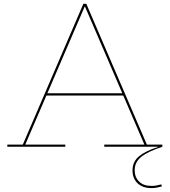

<svg xmlns="http://www.w3.org/2000/svg" viewBox="-20 -772 892 1010"><path d="M633 -281.5V-269.5H220V-281.5ZM752.5 -11.5H834V0H528.5V-11.5H739.5L423.5 -745.5L434.5 -737H419L429 -745.5L113 -11.5H323.5V0H18.5V-11.5H100L418.5 -752H434ZM828.5 198 831.5 208.5Q819 212 805.2 214.8Q791.5 217.5 776 217.5Q745 217.5 722.8 205.8Q700.5 194 688.8 173.2Q677 152.5 677 125Q677 78 712.2 49.5Q747.5 21 812 1V-4L834 0Q759 24.5 723.8 52.5Q688.5 80.5 688.5 123.5Q688.5 160 711.5 183Q734.5 206 777 206Q791.5 206 804.2 203.5Q817 201 828.5 198Z"/></svg>

Font: Hepta Slab ExtraLight Thin
Style: Regular
Weight: 250
Version: Version 1.102